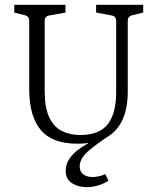

<svg xmlns="http://www.w3.org/2000/svg" viewBox="-20 -588 652 795"><path d="M300 7Q196 7 148.5 -50Q101 -107 101 -219V-501Q101 -521 83 -525L39 -536V-568H251V-536L184 -524Q165 -521 165 -500V-212Q165 -142 184 -102Q203 -62 236.5 -45.5Q270 -29 312 -29Q391 -29 426 -73.5Q461 -118 461 -206V-501Q461 -521 442 -524L378 -536V-568H573V-536L528 -525Q509 -521 509 -501V-209Q509 -141 488.5 -95Q468 -49 429 -24Q380 7 300 7ZM339 187Q304 187 278 170.5Q252 154 252 119Q252 93 266 71.5Q280 50 301.5 33.5Q323 17 345 6V-1L429 -24Q374 12 342 41Q310 70 310 101Q310 123 325 134Q340 145 363 145Q375 145 389 142Q403 139 416 133L429 160Q412 172 387.5 179.5Q363 187 339 187Z"/></svg>

Font: Yrsa Light
Style: Regular
Weight: 300
Designer: Anna Giedrys (Yrsa+Rasa design), David Brezina (Yrsa art-direction, Rasa art-direction, design)
Foundry: Rosetta Type Foundry
Version: Version 2.004